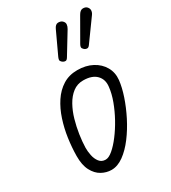

<svg xmlns="http://www.w3.org/2000/svg" viewBox="-198 -911 908 1021"><g transform="rotate(-30 255.5 -400.5)"><path d="M181 10Q150 10 121 -6Q92 -22 73.8 -56.8Q55.5 -91.5 56 -147Q56.5 -198.5 64.2 -253.5Q72 -308.5 88.8 -359.8Q105.5 -411 132.5 -452Q159.5 -493 197.8 -517Q236 -541 286.5 -541Q339 -541 378 -520.2Q417 -499.5 437.2 -464.2Q457.5 -429 453 -384.5Q448.5 -342.5 431 -290.5Q413.5 -238.5 386.8 -185.8Q360 -133 326.5 -88.5Q293 -44 255.8 -17Q218.5 10 181 10ZM181 -53Q200 -53 225.2 -74.2Q250.5 -95.5 277.2 -130.8Q304 -166 327.8 -209Q351.5 -252 368 -296.5Q384.5 -341 388.5 -380Q394 -423.5 367.2 -450.8Q340.5 -478 286.5 -478Q250 -478 222.8 -457Q195.5 -436 176 -401.2Q156.5 -366.5 144.5 -324.5Q132.5 -282.5 126.2 -240.2Q120 -198 119 -162.5Q118.5 -139.5 123.8 -114Q129 -88.5 142.8 -70.8Q156.5 -53 181 -53ZM378 -618Q370 -623.5 366 -630.8Q362 -638 370.5 -653.5L447.5 -787.5Q460 -809.5 475.2 -810.2Q490.5 -811 499.5 -803.5Q511 -792.5 510.5 -779.8Q510 -767 501.5 -755.5L409 -627.5Q400.5 -615 392.8 -614.5Q385 -614 378 -618ZM243.5 -618Q235 -623.5 231.5 -630.2Q228 -637 235.5 -653.5L298 -787.5Q308.5 -810.5 324.8 -810.8Q341 -811 350 -803Q361.5 -792.5 360.5 -780.2Q359.5 -768 352 -755.5L274 -627.5Q266 -614 258 -614Q250 -614 243.5 -618Z"/></g></svg>

Font: Edu NSW ACT Hand Pre
Style: Regular
Weight: 400
Designer: Tina and Corey Anderson, Eben Sorkin, Mirko Velimirovic
Foundry: Sorkin Type Co.
Version: Version 2.000